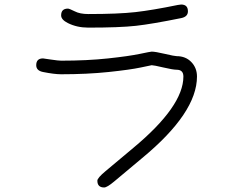

<svg xmlns="http://www.w3.org/2000/svg" viewBox="-20 -680 1040 848"><path d="M780 -600Q652 -574 580.5 -566Q509 -558 370 -558Q320 -558 280 -578Q250 -593 250 -612Q250 -642 280 -642Q286 -642 310 -630Q333 -618 370 -618Q503 -618 578 -626.5Q653 -635 765 -658Q775 -660 780 -660Q810 -660 810 -630Q810 -606 780 -600ZM608 18 485 121Q453 148 440 148Q410 148 410 118Q410 106 446 76L569 -27Q790 -211 790 -342Q790 -372 760 -372Q744 -372 701.5 -382Q659 -392 650 -392L602 -382Q555 -372 460 -362Q365 -352 250 -352Q220 -352 170 -362Q140 -368 140 -392Q140 -422 170 -422Q171 -422 204.5 -417Q238 -412 250 -412Q365 -412 457.5 -422Q550 -432 597.5 -442Q645 -452 650 -452Q666 -452 708.5 -442Q751 -432 760 -432Q800 -432 825 -406Q850 -380 850 -342Q850 -182 608 18Z"/></svg>

Font: Pecita
Style: Book
Weight: 400
Width: 7
Version: Version 4.3